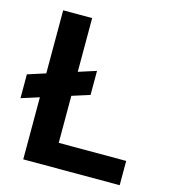

<svg xmlns="http://www.w3.org/2000/svg" viewBox="-119 -786 775 871"><g transform="rotate(15 268.0 -350.0)"><path d="M70.3 -700H206.4V-114H523.2V0H70.3ZM-13.6 -376.8 289.7 -474.3V-361.3L-13.6 -264.8Z"/></g></svg>

Font: AF Albert Sans Medium
Style: Regular
Weight: 500
Designer: Andreas Rasmussen
Foundry: a.Foundry
Version: Version 1.300;Glyphs 3.2 (3231)